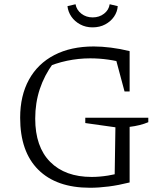

<svg xmlns="http://www.w3.org/2000/svg" viewBox="-20 -878 762 905"><path d="M404 7Q246 7 160.5 -78Q75 -163 75 -323Q75 -427 116.5 -502.5Q158 -578 236 -618.5Q314 -659 422 -659Q459 -659 503 -653.5Q547 -648 591 -637L574 -579Q532 -591 490 -597Q448 -603 405 -603Q350 -603 295.5 -591.5Q241 -580 190 -557L231 -580Q189 -523 167.5 -458Q146 -393 146 -319Q146 -186 216.5 -115Q287 -44 412 -44Q449 -44 489.5 -50.5Q530 -57 575 -70L591 -18Q539 -5 492.5 1Q446 7 404 7ZM520 -18 524 -278 382 -298V-323H679V-302Q660 -294 638 -288.5Q616 -283 591 -280V-18ZM567 -447 516 -637H591V-447ZM416 -749Q384 -749 358 -763Q332 -777 316.5 -799.5Q301 -822 298 -849L336 -858Q341 -831 363.5 -813.5Q386 -796 417 -796Q448 -796 470.5 -813.5Q493 -831 497 -858L535 -849Q533 -822 517.5 -799.5Q502 -777 476 -763Q450 -749 416 -749Z"/></svg>

Font: Piazzolla 24pt Light
Style: Regular
Weight: 300
Designer: Juan Pablo del Peral
Foundry: Huerta Tipografica
Version: Version 2.005